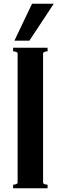

<svg xmlns="http://www.w3.org/2000/svg" viewBox="-20 -1005 324 1025"><path d="M50 -731V-750H234V-731Q226 -731 218 -728Q210 -725 210 -720V-30Q210 -25 218 -22Q226 -19 234 -19V0H50V-19Q58 -19 66 -22Q74 -25 74 -30V-720Q74 -725 66 -728Q58 -731 50 -731ZM151 -985H267L137 -788H57Z"/></svg>

Font: Aoboshi One
Style: Regular
Weight: 400
Designer: IKIMOJI
Foundry: Natsumi Matsuba
Version: Version 1.000; ttfautohint (v1.8.3)